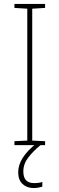

<svg xmlns="http://www.w3.org/2000/svg" viewBox="-20 -827 300 971"><path d="M208 -93H53V-113L118 -116V-783L53 -787V-807H208V-787L143 -783V-116L208 -113ZM98 40Q98 99 152 99Q164 99 176 97.5Q188 96 194 93V117Q187 119 175.5 121.5Q164 124 150 124Q116 124 94 103.5Q72 83 72 44Q72 -30 166 -103L185 -93Q148 -63 123 -30.5Q98 2 98 40Z"/></svg>

Font: Noto Sans Telugu UI SemiCondensed Thin
Style: Regular
Weight: 100
Width: 4
Designer: Jelle Bosma - Monotype Design Team
Foundry: Monotype Imaging Inc.
Version: Version 2.005; ttfautohint (v1.8.4.7-5d5b)